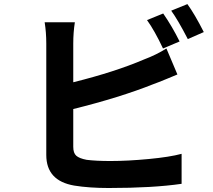

<svg xmlns="http://www.w3.org/2000/svg" viewBox="-20 -896 1040 938"><path d="M857.4 -693.4 776.4 -659.2Q734.4 -748 698.2 -797.9L777.3 -830.1Q821.3 -766.6 857.4 -693.4ZM337.9 -363.3V-178.7Q337.9 -148.4 352.5 -135.3Q367.2 -122.1 403.3 -115.2Q449.2 -109.4 519.5 -109.4Q603.5 -109.4 706.5 -119.1Q809.6 -128.9 867.2 -144.5V2Q726.6 22.5 510.7 22.5Q416 22.5 342.8 10.7Q206.1 -12.7 206.1 -138.7V-683.6Q206.1 -737.3 198.2 -787.1H345.7Q337.9 -737.3 337.9 -683.6V-494.1Q542 -544.9 683.6 -605.5Q743.2 -627.9 793 -659.2L846.7 -532.2Q839.8 -529.3 794.9 -510.7Q750 -492.2 730.5 -485.4Q566.4 -419.9 337.9 -363.3ZM816.4 -843.8 895.5 -876Q931.6 -826.2 975.6 -739.3L897.5 -705.1Q848.6 -799.8 816.4 -843.8Z"/></svg>

Font: GenEi Gothic M Regular
Style: Bold
Weight: 700
Designer: o_tamon (Modified); [Source Han Sans]
Ryoko NISHIZUKA  (kana & ideographs); Paul D. Hunt (Latin, Greek & Cyrillic); Wenl
Version: Version 1.1a;Original Version 1.004